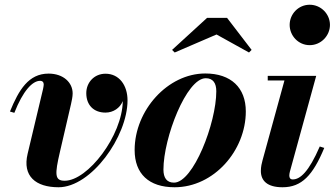

<svg xmlns="http://www.w3.org/2000/svg" viewBox="-20 -780 1412 810"><path d="M233 -140 279.5 -340.5C282.5 -354.5 286.5 -371.5 286.5 -386C286.5 -431.5 247.5 -469.5 185 -469.5C100.5 -469.5 59.5 -401 22 -309.5L40.5 -304C77 -397 117 -439 149 -439C160 -439 164.5 -432.5 164.5 -423C164.5 -418 162.5 -410 161.5 -404L96.5 -131C74 -37 130.5 10 227 10C365 10 518 -204 518 -356.5C518 -420 483 -469 425 -469C378 -469 344 -432.5 344 -387C344 -337 375 -305 425 -305C458 -305 486.5 -324.5 498 -353.5C496 -208 350.5 -17.5 253 -17.5C210.5 -17.5 210.5 -43.5 233 -140Z M893.5 -634.5 1030.5 -558.5 1041.5 -569.5 938 -704.5H853.5L706 -569.5L717 -558.5ZM716.5 10C882.5 10 1017 -145 1017 -310C1017 -410 954.5 -470 846 -470C687.5 -470 548 -314.5 548 -147C548 -47 608 10 716.5 10ZM714 -9.5C683 -9.5 669.5 -30.5 669.5 -64.5C669.5 -198.5 766.5 -450 848 -450C879 -450 892.5 -429 892.5 -395C892.5 -261 795.5 -9.5 714 -9.5Z M1202 -675C1202 -629.5 1238.5 -589.5 1286.5 -589.5C1334.5 -589.5 1372 -629.5 1372 -675C1372 -720.5 1334.5 -760 1286.5 -760C1238.5 -760 1202 -720.5 1202 -675ZM1348 -156 1329 -162C1282.5 -54.5 1246 -23 1215 -23C1204.5 -23 1200.5 -30 1200.5 -39C1200.5 -44 1201.5 -50.5 1203 -56L1314 -460H1109.5V-440.5H1180L1087.5 -103.5C1084.5 -92.5 1080.5 -76.5 1080.5 -59C1080.5 -17.5 1107.5 10 1172 10C1253 10 1300 -40.5 1348 -156Z"/></svg>

Font: Bodoni* 11pt
Style: Bold Italic
Weight: 700
Italic angle: -13°
Version: Version 2.3